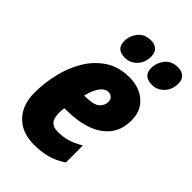

<svg xmlns="http://www.w3.org/2000/svg" viewBox="-231 -855 952 952"><g transform="rotate(45 245.0 -378.5)"><path d="M199.2 9.8Q114.3 9.8 65.7 -39.6Q17.1 -88.9 17.1 -175.8Q17.1 -240.7 32.7 -308.6Q48.3 -376.5 82 -433.8Q115.7 -491.2 168.9 -526.6Q222.2 -562 296.9 -562Q366.7 -562 410.9 -523.2Q455.1 -484.4 455.1 -418.9Q455.1 -352.1 420.9 -309.1Q386.7 -266.1 326.4 -245.6Q266.1 -225.1 187 -225.1H176.8Q173.8 -208.5 173.8 -192.9Q173.8 -151.9 189.5 -135.5Q205.1 -119.1 235.8 -119.1Q272 -119.1 301.3 -127.4Q330.6 -135.7 372.1 -159.2V-40Q327.6 -10.7 285.2 -0.5Q242.7 9.8 199.2 9.8ZM201.2 -338.9H203.1Q267.1 -338.9 288.1 -357.2Q309.1 -375.5 309.1 -402.8Q309.1 -418 299.1 -427.5Q289.1 -437 273.9 -437Q252.9 -437 234.1 -414.1Q215.3 -391.1 201.2 -338.9ZM402.8 -613.8Q339.8 -613.8 339.8 -669.9Q339.8 -707.5 363.5 -737.3Q387.2 -767.1 432.1 -767.1Q459.5 -767.1 474.9 -752.7Q490.2 -738.3 490.2 -711.9Q490.2 -667.5 463.6 -640.6Q437 -613.8 402.8 -613.8ZM212.9 -613.8Q150.9 -613.8 150.9 -669.9Q150.9 -707.5 174.6 -737.3Q198.2 -767.1 243.2 -767.1Q269 -767.1 284.7 -752.7Q300.3 -738.3 300.3 -711.9Q300.3 -667.5 273.9 -640.6Q247.6 -613.8 212.9 -613.8Z"/></g></svg>

Font: Open Sans Condensed ExtraBold
Style: Italic
Weight: 800
Width: 3
Italic angle: -12°
Designer: Monotype Design Team
Foundry: Monotype Imaging Inc.
Version: Version 3.003; ttfautohint (v1.8.4)